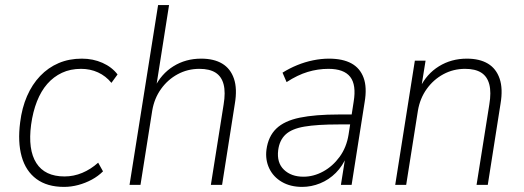

<svg xmlns="http://www.w3.org/2000/svg" viewBox="-20 -725 2056 753"><path d="M231 8Q165 8 123 -23Q81 -54 65 -111Q49 -168 59 -245Q66 -302 86 -348Q106 -394 137.5 -427Q169 -460 210 -477.5Q251 -495 301 -495Q345 -495 382 -478.5Q419 -462 441 -433L417 -400Q395 -427 364.5 -441Q334 -455 298 -455Q256 -455 223 -439.5Q190 -424 165.5 -396Q141 -368 125 -327.5Q109 -287 102 -236Q89 -138 122.5 -85.5Q156 -33 233 -33Q269 -33 302.5 -47Q336 -61 365 -87L384 -53Q365 -34 340 -20.5Q315 -7 287 0.5Q259 8 231 8Z M488 0 600 -705H643L592 -381H586Q612 -435 660 -465Q708 -495 769 -495Q819 -495 851.5 -475.5Q884 -456 897.5 -416.5Q911 -377 901 -318L851 0H807L857 -315Q865 -363 857 -394Q849 -425 825.5 -440Q802 -455 762 -455Q716 -455 677 -434Q638 -413 611.5 -376Q585 -339 577 -291L531 0Z M1165 8Q1119 8 1085.5 -11.5Q1052 -31 1036 -64.5Q1020 -98 1025 -138Q1032 -190 1063.5 -220.5Q1095 -251 1155.5 -263.5Q1216 -276 1309 -276H1369L1363 -237H1308Q1224 -237 1174 -228.5Q1124 -220 1100 -197.5Q1076 -175 1071 -136Q1065 -87 1093.5 -59.5Q1122 -32 1170 -32Q1210 -32 1247.5 -52.5Q1285 -73 1312 -110Q1339 -147 1347 -197L1367 -326Q1378 -392 1353.5 -423.5Q1329 -455 1268 -455Q1227 -455 1187 -443Q1147 -431 1104 -403L1088 -440Q1115 -457 1145.5 -469.5Q1176 -482 1208 -488.5Q1240 -495 1270 -495Q1324 -495 1358 -476.5Q1392 -458 1406 -420Q1420 -382 1410 -324L1359 0H1317L1335 -113H1340Q1324 -74 1297 -47Q1270 -20 1235.5 -6Q1201 8 1165 8Z M1530 0 1607 -487H1649L1632 -381H1627Q1653 -435 1701.5 -465Q1750 -495 1811 -495Q1861 -495 1893.5 -475.5Q1926 -456 1939.5 -416.5Q1953 -377 1943 -318L1893 0H1849L1899 -315Q1907 -363 1899 -394Q1891 -425 1867.5 -440Q1844 -455 1804 -455Q1758 -455 1719 -434Q1680 -413 1653.5 -376Q1627 -339 1619 -291L1573 0Z"/></svg>

Font: Nunito Sans 10pt SemiCondensed ExtraLight
Style: Italic
Weight: 250
Width: 4
Italic angle: -9°
Designer: Vernon Adams
Foundry: Vernon Adams
Version: Version 3.101;gftools[0.9.27]